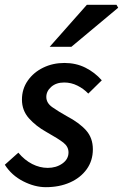

<svg xmlns="http://www.w3.org/2000/svg" viewBox="-24 -764 510 796"><path d="M166 12Q120 12 72 -12.5Q24 -37 -4 -81L52 -131Q78 -100 109.5 -84Q141 -68 174 -68Q209 -68 234.5 -86Q260 -104 260 -132Q260 -156 239 -172.5Q218 -189 168 -217Q125 -241 96 -273.5Q67 -306 67 -351Q67 -395 91 -429.5Q115 -464 155 -483.5Q195 -503 243 -503Q291 -503 330 -483.5Q369 -464 398 -431L342 -376Q323 -396 297 -409Q271 -422 242 -422Q209 -422 188.5 -404Q168 -386 168 -362Q168 -337 193 -319.5Q218 -302 252 -283Q305 -255 333 -223.5Q361 -192 361 -145Q361 -98 335.5 -62.5Q310 -27 266 -7.5Q222 12 166 12ZM182 -570 336 -744H459L466 -732L272 -570Z"/></svg>

Font: Source Sans 3 Semibold
Style: Italic
Weight: 600
Italic angle: -11°
Designer: Paul D. Hunt
Foundry: Adobe
Version: Version 3.052;hotconv 1.1.0;makeotfexe 2.6.0